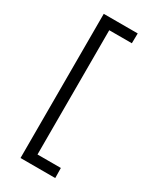

<svg xmlns="http://www.w3.org/2000/svg" viewBox="-229 -856 874 1057"><g transform="rotate(30 208.5 -327.5)"><path d="M98.1 130.4V-786.1H314L313 -723.1H169.4V66.9H317.9L318.8 130.4Z"/></g></svg>

Font: Duru Sans
Style: Regular
Weight: 400
Designer: Onur Yazõcõgil
Foundry: Onur Yazõcõgil
Version: Version 1.002